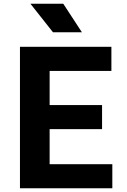

<svg xmlns="http://www.w3.org/2000/svg" viewBox="-20 -1009 682 1029"><path d="M87 0ZM582 -129V0H87V-758H577V-629H246V-446H527V-317H246V-129ZM143 -989H319L419 -836H264Z"/></svg>

Font: Biryani ExtraBold
Style: Regular
Weight: 800
Designer: Dan Reynolds and Mathieu Reguer
Foundry: Dan Reynolds and Mathieu Reguer
Version: Version 1.004; ttfautohint (v1.1) -l 5 -r 5 -G 72 -x 0 -D la